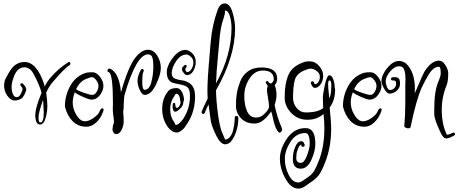

<svg xmlns="http://www.w3.org/2000/svg" viewBox="-20 -750 2691 1127"><path d="M386 -386Q393 -386 393 -378Q393 -370 388 -367Q360 -351 291 -270Q267 -242 251 -206Q258 -160 258 -127Q258 -94 247.5 -56.5Q237 -19 214 -19Q191 -19 187 -65Q185 -114 224 -205Q211 -254 176 -318Q155 -355 124 -355Q79 -355 59 -293Q48 -263 48 -240Q48 -217 55.5 -198.5Q63 -180 77 -180Q83 -180 89.5 -183Q96 -186 104.5 -204Q113 -222 112.5 -228.5Q112 -235 104.5 -243Q97 -251 99.5 -256Q102 -261 107 -261.5Q112 -262 116 -258H115Q116 -256 122 -250Q134 -236 134 -225.5Q134 -215 124 -195.5Q114 -176 105 -171Q85 -160 67 -160Q49 -160 34 -175Q7 -202 4 -242Q4 -270 12 -287Q24 -310 30.5 -320.5Q37 -331 38 -333Q70 -386 124 -386Q196 -386 239 -256L242 -242Q260 -277 279 -297Q326 -351 380 -384Q383 -386 386 -386ZM237 -90 235 -125Q235 -138 233 -162V-164Q206 -89 206 -60.5Q206 -32 216 -31Q237 -31 237 -90Z M518 -165Q504 -165 468.5 -180.5Q433 -196 419 -208Q388 -130 436 -64Q455 -38 478 -38Q501 -38 529 -57.5Q557 -77 564.5 -96Q572 -115 582 -114Q588 -113 588 -107Q588 -101 584 -91Q571 -56 544.5 -31Q518 -6 486 -6Q437 -7 405 -40Q374 -72 361 -125Q361 -191 393.5 -248Q426 -305 486 -323Q500 -326 523 -326Q546 -326 566.5 -299.5Q587 -273 587 -246.5Q587 -220 567.5 -193Q548 -166 518 -165ZM495 -290Q450 -277 427 -227Q428 -227 432.5 -222.5Q437 -218 472 -205.5Q507 -193 522 -193Q537 -193 547.5 -211Q558 -229 558 -246Q558 -263 544.5 -280Q531 -297 520 -297Q509 -297 495 -290Z M642 -109 643 -141Q643 -317 619 -326Q611 -328 611 -334.5Q611 -341 615 -345Q619 -349 625 -347Q643 -341 659 -318Q685 -278 690 -208Q722 -323 756 -384Q800 -458 850 -458Q882 -457 903 -423.5Q924 -390 924 -351Q924 -312 895 -252.5Q866 -193 830 -193Q814 -193 800.5 -221.5Q787 -250 787 -276.5Q787 -303 806 -339Q809 -345 814.5 -345Q820 -345 823 -340.5Q826 -336 820.5 -325Q815 -314 815 -268.5Q815 -223 829 -223Q856 -223 868 -267Q880 -311 880 -359.5Q880 -408 870 -421Q862 -431 849 -431Q781 -431 712 -196Q707 -177 706.5 -142.5Q706 -108 703 -92Q706 -67 706 -40Q706 -13 696 8Q683 37 662 37Q652 37 646 27.5Q640 18 640 8L644 -17Q652 -29 647 -57Q642 -89 642 -109Z M993 -120 994 -138Q994 -143 998 -145Q1002 -147 1005.5 -145Q1009 -143 1009 -138Q1009 -116 1019 -117Q1031 -119 1038 -139Q1040 -145 1040 -150L1037 -164Q1037 -176 1031 -188Q1025 -200 1015 -200Q1010 -200 1002 -184Q979 -153 979 -108Q979 -63 1004 -31Q1005 -30 1006 -26Q1008 -17 1013 -17Q1029 -17 1054 -50Q1095 -112 1095 -184Q1095 -215 1087.5 -229Q1080 -243 1053 -251Q1046 -253 1022 -257.5Q998 -262 988.5 -266Q979 -270 969 -284Q959 -298 959 -329Q959 -360 988 -402Q1026 -457 1068 -457Q1088 -457 1108.5 -437Q1129 -417 1129 -387.5Q1129 -358 1114.5 -333.5Q1100 -309 1078 -309Q1068 -309 1058.5 -321.5Q1049 -334 1048.5 -341.5Q1048 -349 1049.5 -352.5Q1051 -356 1055.5 -360Q1060 -364 1062.5 -367Q1065 -370 1069.5 -369Q1074 -368 1075.5 -364.5Q1077 -361 1074 -357L1076 -358Q1068 -350 1068 -344.5Q1068 -339 1071 -333Q1074 -327 1078 -327Q1094 -327 1104.5 -345.5Q1115 -364 1115 -384Q1115 -404 1100 -417Q1085 -430 1076 -430Q1040 -430 1014 -391Q988 -352 988 -321Q988 -297 1006 -289Q1020 -283 1038 -280Q1056 -277 1062 -276Q1097 -265 1111 -243Q1125 -221 1125 -184Q1125 -97 1083 -31Q1064 -1 1060 3Q1035 28 1018.5 28Q1002 28 987.5 17.5Q973 7 966 -3Q932 -50 932 -110Q932 -170 964 -211Q979 -233 1015 -233Q1016 -233 1017 -233Q1036 -233 1048 -210Q1060 -187 1060 -164L1056 -150Q1056 -130 1037 -112Q1018 -94 1009 -94Q996 -94 993 -120Z M1199 -172Q1194 -230 1205 -363.5Q1216 -497 1217 -506Q1226 -607 1258 -693Q1272 -730 1300 -730Q1329 -729 1344.5 -678.5Q1360 -628 1360 -584Q1360 -416 1248 -220Q1249 -157 1260 -76Q1271 5 1289 40Q1296 58 1297.5 60Q1299 62 1299.5 64Q1300 66 1300 67.5Q1300 69 1301 69Q1317 69 1329.5 54Q1342 39 1348 16Q1358 -28 1358 -60Q1358 -66 1363 -68.5Q1368 -71 1373 -68.5Q1378 -66 1379 -60Q1379 11 1347 65Q1328 97 1301.5 97Q1275 97 1250 47Q1225 -3 1218 -36Q1207 -113 1204 -137Q1190 -109 1181 -86Q1179 -81 1174 -81Q1169 -81 1166 -84.5Q1163 -88 1163 -92.5Q1163 -97 1199 -172ZM1300 -686 1301 -676Q1299 -670 1296.5 -657.5Q1294 -645 1292 -641Q1273 -590 1267 -503Q1265 -478 1260 -428Q1250 -325 1248 -259L1250 -264Q1339 -428 1339 -587Q1339 -618 1330 -653Q1321 -688 1301 -688Q1300 -687 1300 -686Z M1514 -354Q1607 -354 1607 -289Q1607 -266 1592 -249H1593Q1603 -223 1603 -194Q1603 -165 1592 -134Q1605 -66 1634 1Q1636 5 1636 10.5Q1636 16 1631 22.5Q1626 29 1622 29Q1614 29 1603 8.5Q1592 -12 1584 -48.5Q1576 -85 1572 -96Q1523 -25 1476 -25Q1474 -25 1473 -25Q1423 -25 1394 -56.5Q1365 -88 1365 -130Q1365 -172 1370.5 -204Q1376 -236 1390 -272Q1404 -308 1434 -330Q1466 -354 1514 -354ZM1587 -284Q1587 -336 1523 -336Q1475 -336 1444.5 -289Q1414 -242 1414 -187.5Q1414 -133 1430.5 -96.5Q1447 -60 1484 -60Q1508 -60 1528 -78Q1559 -106 1559 -124Q1559 -142 1553 -176Q1547 -210 1547 -222.5Q1547 -235 1552 -245Q1544 -259 1540.5 -263.5Q1537 -268 1543.5 -272.5Q1550 -277 1555 -271H1554Q1561 -261 1568 -260Q1572 -262 1575 -262Q1587 -274 1587 -284Z M1924 1Q1924 113 1889 202Q1870 252 1852 277Q1834 302 1795 326Q1788 331 1774 341Q1752 357 1732 357Q1688 357 1655.5 298.5Q1623 240 1623 181.5Q1623 123 1665 62.5Q1707 2 1772 2Q1773 2 1774 2Q1831 2 1831 94Q1831 137 1807.5 188.5Q1784 240 1746 240Q1697 240 1699 179Q1699 145 1713 112Q1727 79 1747 79Q1753 79 1760 82L1769 101Q1769 107 1764 110Q1759 113 1753.5 111Q1748 109 1748 103Q1752 100 1753 100Q1740 96 1731 119Q1723 138 1721 149L1719 178Q1719 206 1746 206Q1766 206 1782 163Q1798 120 1798 95Q1798 31 1773 31Q1772 31 1771 31Q1718 31 1685 82.5Q1652 134 1652 182.5Q1652 231 1674.5 276Q1697 321 1730 321Q1744 321 1760 309Q1776 297 1777 297Q1808 278 1822 256Q1836 234 1854 187Q1884 107 1884 2Q1884 -36 1879 -81Q1841 -47 1784 -47Q1727 -47 1689 -87.5Q1651 -128 1651 -175Q1651 -178 1651 -182Q1651 -262 1674.5 -313.5Q1698 -365 1772 -388Q1780 -390 1798 -390Q1830 -390 1853.5 -362.5Q1877 -335 1877 -305.5Q1877 -276 1862 -255Q1847 -234 1828 -234Q1815 -234 1805 -260Q1803 -266 1807 -269.5Q1811 -273 1816 -272.5Q1821 -272 1823 -267V-265Q1823 -264 1825 -260Q1827 -256 1829 -256Q1841 -256 1849.5 -269.5Q1858 -283 1857.5 -301.5Q1857 -320 1838.5 -333.5Q1820 -347 1805 -347Q1790 -347 1770 -338Q1723 -320 1711.5 -283.5Q1700 -247 1700 -175Q1700 -142 1721.5 -116Q1743 -90 1774 -90Q1847 -90 1877 -116Q1875 -150 1875 -173.5Q1875 -197 1887 -252.5Q1899 -308 1913.5 -308Q1928 -308 1936.5 -283.5Q1945 -259 1944 -241L1947 -224Q1947 -160 1915 -119Q1924 -31 1924 1ZM1914 -278Q1906 -278 1906 -256.5Q1906 -235 1909.5 -207Q1913 -179 1913 -172Q1923 -195 1924 -226Q1925 -247 1925 -248Q1925 -278 1914 -278Z M2150 -165Q2136 -165 2100.5 -180.5Q2065 -196 2051 -208Q2020 -130 2068 -64Q2087 -38 2110 -38Q2133 -38 2161 -57.5Q2189 -77 2196.5 -96Q2204 -115 2214 -114Q2220 -113 2220 -107Q2220 -101 2216 -91Q2203 -56 2176.5 -31Q2150 -6 2118 -6Q2069 -7 2037 -40Q2006 -72 1993 -125Q1993 -191 2025.5 -248Q2058 -305 2118 -323Q2132 -326 2155 -326Q2178 -326 2198.5 -299.5Q2219 -273 2219 -246.5Q2219 -220 2199.5 -193Q2180 -166 2150 -165ZM2127 -290Q2082 -277 2059 -227Q2060 -227 2064.5 -222.5Q2069 -218 2104 -205.5Q2139 -193 2154 -193Q2169 -193 2179.5 -211Q2190 -229 2190 -246Q2190 -263 2176.5 -280Q2163 -297 2152 -297Q2141 -297 2127 -290Z M2359 -242 2360 -286Q2360 -338 2345 -353Q2337 -361 2323 -361Q2296 -361 2270 -330.5Q2244 -300 2244 -272Q2244 -260 2251 -240.5Q2258 -221 2270.5 -221.5Q2283 -222 2294 -232.5Q2305 -243 2305 -256.5Q2305 -270 2301.5 -274Q2298 -278 2288.5 -277.5Q2279 -277 2276.5 -281.5Q2274 -286 2276 -291Q2278 -296 2284 -296V-297Q2287 -297 2299.5 -297Q2312 -297 2320 -289.5Q2328 -282 2328 -258.5Q2328 -235 2310 -218.5Q2292 -202 2267 -200Q2252 -200 2235.5 -228.5Q2219 -257 2219 -273Q2220 -311 2253.5 -351.5Q2287 -392 2320.5 -392Q2354 -392 2376 -364Q2412 -319 2415 -243V-203Q2465 -321 2474 -334Q2514 -394 2557 -394Q2578 -394 2594.5 -367.5Q2611 -341 2611 -320Q2611 -274 2602 -251Q2573 -181 2573 -107Q2573 -19 2603 41Q2615 41 2628.5 33.5Q2642 26 2646.5 29Q2651 32 2651 37Q2651 42 2646 45Q2618 62 2600 62.5Q2582 63 2567 30Q2565 25 2558 10.5Q2551 -4 2547.5 -13.5Q2544 -23 2539 -36Q2529 -64 2529 -82Q2529 -100 2529 -109Q2529 -215 2553 -271Q2568 -306 2567 -320Q2567 -358 2557 -358Q2523 -358 2495 -310Q2474 -275 2456 -237Q2423 -164 2390 -4Q2389 2 2379.5 3Q2370 4 2361.5 0Q2353 -4 2353 -10Q2359 -75 2359 -143.5Q2359 -212 2359 -242Z"/></svg>

Font: Ruge Boogie
Style: Regular
Weight: 400
Version: Version 1.003